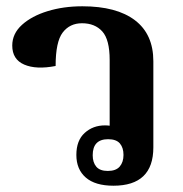

<svg xmlns="http://www.w3.org/2000/svg" viewBox="-20 -580 583 611"><path d="M341 11Q283 11 253 -15Q223 -41 223 -87Q223 -133 249.5 -157Q276 -181 314 -181Q322 -181 329 -180V-389Q329 -454 305.5 -480Q282 -506 241 -506Q202 -506 179.5 -476.5Q157 -447 157 -370Q95 -358 57 -374.5Q19 -391 19 -435Q19 -473 50 -501Q81 -529 131.5 -544.5Q182 -560 242 -560Q351 -560 409.5 -515.5Q468 -471 468 -385V-111Q468 11 341 11ZM323 -36Q349 -36 361 -50Q373 -64 373 -87Q373 -110 361.5 -123.5Q350 -137 324 -137Q275 -137 275 -86Q275 -63 286.5 -49.5Q298 -36 323 -36Z"/></svg>

Font: Noto Serif Thai
Style: Bold
Weight: 700
Designer: Monotype Design Team
Foundry: Monotype Imaging Inc.
Version: Version 2.002; ttfautohint (v1.8.4.7-5d5b)